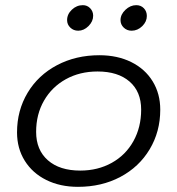

<svg xmlns="http://www.w3.org/2000/svg" viewBox="-20 -714 685 744"><path d="M46 -201Q46 -286 87 -354.5Q128 -423 201 -461.5Q274 -500 365 -500Q435 -500 488.5 -473.5Q542 -447 571.5 -399Q601 -351 601 -289Q601 -204 560 -135.5Q519 -67 446.5 -28.5Q374 10 282 10Q213 10 159.5 -16.5Q106 -43 76 -91Q46 -139 46 -201ZM527 -289Q527 -359 482 -398Q437 -437 358 -437Q289 -437 235 -407Q181 -377 150.5 -324Q120 -271 120 -203Q120 -133 165.5 -93Q211 -53 291 -53Q359 -53 413 -83Q467 -113 497 -167Q527 -221 527 -289ZM240 -636Q240 -659 258.5 -676.5Q277 -694 301 -694Q318 -694 329.5 -682Q341 -670 341 -653Q341 -631 323 -613Q305 -595 283 -595Q265 -595 252.5 -607Q240 -619 240 -636ZM447 -636Q447 -658 466 -676Q485 -694 508 -694Q526 -694 537.5 -682Q549 -670 549 -652Q549 -630 531 -612.5Q513 -595 490 -595Q472 -595 459.5 -607Q447 -619 447 -636Z"/></svg>

Font: Kodchasan
Style: Italic
Weight: 400
Italic angle: -10°
Version: Version 1.000; ttfautohint (v1.6)